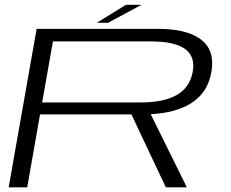

<svg xmlns="http://www.w3.org/2000/svg" viewBox="-20 -798 985 818"><path d="M17 0 136 -675H654.5Q775.5 -675 835.8 -630Q896 -585 881 -493.5Q866 -401 790 -355.5Q724 -316.5 622 -311.5L776 0H686.5L540 -310.5H150.5L96 0ZM159.5 -361.5H579Q677.5 -361.5 733.2 -393.5Q789 -425.5 801 -492Q813 -558 767.8 -589.8Q722.5 -621.5 624.5 -621.5H205.5ZM392.5 -701 516.5 -777.5H583L440.5 -701Z"/></svg>

Font: Anybody UltraExpanded Light
Style: Italic
Weight: 300
Width: 9
Italic angle: -10°
Designer: Tyler Finck
Foundry: Etcetera Type Company
Version: Version 1.010; ttfautohint (v1.8.3) -l 8 -r 50 -G 200 -x 14 